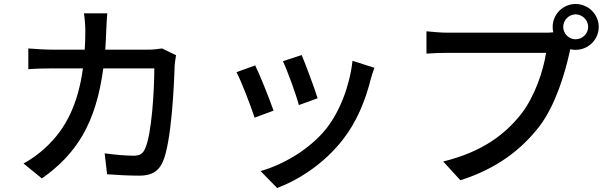

<svg xmlns="http://www.w3.org/2000/svg" viewBox="-20 -860 3040 963"><path d="M863 -583 793 -617C773 -614 750 -611 724 -611H508C510 -642 512 -675 513 -709C514 -733 516 -770 518 -793H401C405 -770 408 -729 408 -707C408 -673 407 -641 405 -611H244C205 -611 160 -614 122 -617V-513C160 -516 207 -517 244 -517H396C371 -336 310 -215 213 -124C178 -90 134 -59 98 -40L190 35C362 -86 461 -239 498 -517H754C754 -409 741 -183 707 -113C696 -88 680 -79 650 -79C609 -79 556 -84 505 -91L517 14C568 18 626 21 680 21C741 21 775 -1 796 -47C840 -145 853 -431 856 -532C857 -544 860 -566 863 -583Z M1493 -584 1399 -553C1422 -505 1467 -380 1479 -333L1573 -367C1560 -411 1511 -542 1493 -584ZM1858 -520 1748 -555C1734 -429 1684 -299 1615 -213C1532 -110 1400 -34 1287 -2L1370 83C1483 40 1607 -41 1699 -159C1769 -248 1812 -354 1839 -461C1843 -477 1849 -495 1858 -520ZM1260 -532 1166 -498C1188 -459 1240 -323 1257 -270L1352 -305C1333 -360 1283 -486 1260 -532Z M2805 -725C2805 -759 2833 -788 2867 -788C2901 -788 2930 -759 2930 -725C2930 -691 2901 -663 2867 -663C2833 -663 2805 -691 2805 -725ZM2752 -725C2752 -716 2753 -707 2755 -698C2739 -696 2724 -696 2712 -696C2662 -696 2292 -696 2227 -696C2194 -696 2147 -700 2119 -703V-591C2145 -593 2185 -595 2227 -595C2292 -595 2660 -595 2719 -595C2705 -504 2662 -376 2594 -288C2511 -184 2398 -98 2203 -50L2289 44C2470 -13 2595 -109 2686 -227C2767 -334 2813 -492 2836 -594L2840 -613C2849 -611 2858 -610 2867 -610C2931 -610 2983 -661 2983 -725C2983 -788 2931 -840 2867 -840C2803 -840 2752 -788 2752 -725Z"/></svg>

Font: Noto Sans TC Medium
Style: Regular
Weight: 500
Designer: Ryoko NISHIZUKA 西塚涼子 (kana, bopomofo & ideographs); Paul D. Hunt (Latin, Greek & Cyrillic); Sandoll Communications 산돌커뮤니
Foundry: Adobe
Version: Version 2.004;hotconv 1.0.118;makeotfexe 2.5.65603